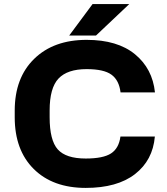

<svg xmlns="http://www.w3.org/2000/svg" viewBox="-20 -918 825 948"><path d="M574.7 -243.7H744.6Q734.4 -126.5 646.5 -58.3Q558.6 9.8 403.3 9.8Q240.7 9.8 146.7 -83.5Q52.7 -176.8 52.7 -338.9V-371.6Q52.7 -533.7 148.7 -627.4Q244.6 -721.2 407.7 -721.2Q560.1 -721.2 646.5 -650.1Q732.9 -579.1 745.1 -461.9H575.2Q567.9 -522 530.3 -549.3Q492.7 -576.7 407.7 -576.7Q313 -576.7 269 -530.3Q225.1 -483.9 225.1 -372.6V-338.9Q225.1 -225.1 265.4 -180.2Q305.7 -135.3 403.3 -135.3Q489.3 -135.3 528.1 -160.4Q566.9 -185.5 574.7 -243.7ZM321.8 -742.7 437 -897.9H618.2L454.1 -742.7Z"/></svg>

Font: Bert Sans Black
Style: Regular
Weight: 900
Designer: Christian Robertson, Adam Twardoch, & Cristiano Sobral
Foundry: Google
Version: Version 12.135;January 10, 2020;FontCreator 12.0.0.2547 64-b